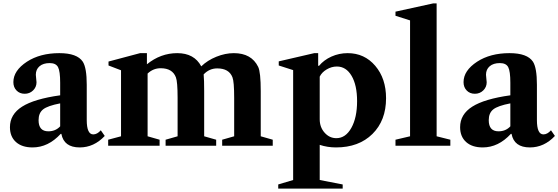

<svg xmlns="http://www.w3.org/2000/svg" viewBox="-20 -850 3257 1120"><path d="M170 10Q108 10 73 -21.5Q38 -53 38 -108Q38 -183 109 -228Q180 -273 331 -294V-367Q331 -435 318.5 -458.5Q306 -482 270 -482Q232 -482 210.5 -463.5Q189 -445 189 -414Q189 -406 191 -391.5Q193 -377 193 -370Q193 -342 173 -322.5Q153 -303 124 -303Q95 -303 76.5 -322Q58 -341 58 -371Q58 -438 137 -490Q214 -540 326 -540Q430 -540 463 -490Q486 -454 486 -356V-150Q486 -66 524 -66Q547 -66 568 -90L591 -57Q528 10 445 10Q353 10 338 -69H334Q261 10 170 10ZM262 -84Q304 -84 331 -113V-247Q258 -233 231.5 -212Q205 -191 205 -149Q205 -84 262 -84Z M841 -55 911 -35V0H611V-35L686 -55V-440L613 -468V-491L797 -540H837V-475Q917 -540 1014 -540Q1113 -540 1154 -463Q1190 -498 1242 -519Q1294 -540 1344 -540Q1447 -540 1486 -460Q1501 -429 1501 -318V-55L1571 -35V0H1276V-35L1346 -55V-279Q1346 -374 1336 -399Q1316 -451 1247 -451Q1201 -451 1168 -416Q1171 -384 1171 -318V-55L1241 -35V0H946V-35L1016 -55V-279Q1016 -374 1006 -399Q986 -452 917 -452Q874 -452 841 -421Z M1845 -5V200L1979 226V250H1603V226L1690 200V-441L1606 -468V-492L1813 -540H1836V-466H1841Q1869 -500 1913.5 -520Q1958 -540 2008 -540Q2106 -540 2169 -466Q2232 -392 2232 -277Q2232 -147 2152.5 -68.5Q2073 10 1940 10Q1890 10 1845 -5ZM1942 -44Q1996 -44 2029.5 -104Q2063 -164 2063 -260Q2063 -353 2031 -407.5Q1999 -462 1945 -462Q1914 -462 1885.5 -445Q1857 -428 1845 -403V-154Q1845 -108 1873.5 -76Q1902 -44 1942 -44Z M2527 -55 2607 -35V0H2287V-35L2372 -55V-731L2287 -758V-782L2506 -830H2527Z M2796 10Q2734 10 2699 -21.5Q2664 -53 2664 -108Q2664 -183 2735 -228Q2806 -273 2957 -294V-367Q2957 -435 2944.5 -458.5Q2932 -482 2896 -482Q2858 -482 2836.5 -463.5Q2815 -445 2815 -414Q2815 -406 2817 -391.5Q2819 -377 2819 -370Q2819 -342 2799 -322.5Q2779 -303 2750 -303Q2721 -303 2702.5 -322Q2684 -341 2684 -371Q2684 -438 2763 -490Q2840 -540 2952 -540Q3056 -540 3089 -490Q3112 -454 3112 -356V-150Q3112 -66 3150 -66Q3173 -66 3194 -90L3217 -57Q3154 10 3071 10Q2979 10 2964 -69H2960Q2887 10 2796 10ZM2888 -84Q2930 -84 2957 -113V-247Q2884 -233 2857.5 -212Q2831 -191 2831 -149Q2831 -84 2888 -84Z"/></svg>

Font: Libre Caslon Text
Style: Bold
Weight: 700
Designer: Pablo Impallari, Rodrigo Fuenzalida
Foundry: Pablo Impallari, Rodrigo Fuenzalida
Version: Version 1.002